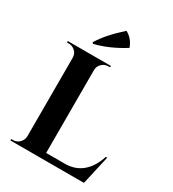

<svg xmlns="http://www.w3.org/2000/svg" viewBox="-219 -1052 1055 1171"><g transform="rotate(30 308.0 -466.5)"><path d="M184 -762 177 -769Q220 -843 321 -933Q369 -908 389 -852Q286 -787 184 -762ZM55 -10Q81 -10 99.5 -28.5Q118 -47 119 -73V-627Q118 -664 86 -682Q72 -690 55 -690H42V-700H346L345 -690H333Q307 -690 288 -671.5Q269 -653 269 -627V-43H400Q473 -43 522.5 -85Q572 -127 596 -204H606L560 0H42V-10Z"/></g></svg>

Font: Cinzel Decorative
Style: Bold
Weight: 700
Version: Version 1.002;PS 001.002;hotconv 1.0.56;makeotf.lib2.0.21325